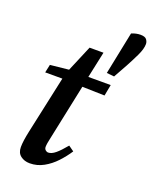

<svg xmlns="http://www.w3.org/2000/svg" viewBox="-144 -840 748 935"><g transform="rotate(20 230.0 -372.5)"><path d="M126 14Q98 14 78.5 -1Q59 -16 59 -46Q59 -77 71 -132L135 -428H46L55 -470L151 -480L208 -615H280L251 -479H367L356 -421L240 -424L180 -138Q176 -121 174 -108.5Q172 -96 172 -88Q172 -78 178.5 -72Q185 -66 193 -66Q210 -66 230 -82.5Q250 -99 278 -133L306 -113Q286 -82 258.5 -52.5Q231 -23 197.5 -4.5Q164 14 126 14ZM420 -759Q444 -759 452 -748Q460 -737 460 -725Q460 -700 443 -664.5Q426 -629 407 -594L368 -524L329 -528L374 -749Q398 -759 420 -759Z"/></g></svg>

Font: Source Serif 4 Semibold
Style: Italic
Weight: 600
Italic angle: -12°
Designer: Frank Grießhammer
Foundry: Adobe
Version: Version 4.005;hotconv 1.1.0;makeotfexe 2.6.0